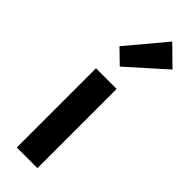

<svg xmlns="http://www.w3.org/2000/svg" viewBox="-303 -942 960 960"><g transform="rotate(45 177.0 -462.0)"><path d="M79 0H225V-560H79ZM157 -650 354 -826 254 -924 84 -721Z"/></g></svg>

Font: Noto Sans Mono CJK JP Bold
Style: Regular
Weight: 700
Designer: Ryoko NISHIZUKA (kana & ideographs); Paul D. Hunt (Latin, Greek & Cyrillic); Wenlong ZHANG (bopomofo); Sandoll Communica
Foundry: Adobe Systems Incorporated
Version: Version 1.004;PS 1.004;hotconv 1.0.82;makeotf.lib2.5.63406